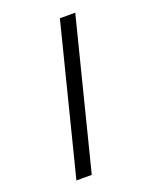

<svg xmlns="http://www.w3.org/2000/svg" viewBox="-142 -844 749 928"><g transform="rotate(-20 232.0 -380.0)"><path d="M281 -762H360L167 2H88Z"/></g></svg>

Font: Halant Medium
Style: Regular
Weight: 500
Designer: Hitesh Malaviya (Devanagari), Satya Rajpurohit (Latin)
Foundry: Indian Type Foundry
Version: Version 1.101;PS 1.0;hotconv 1.0.78;makeotf.lib2.5.61930; tt